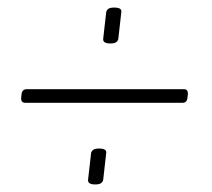

<svg xmlns="http://www.w3.org/2000/svg" viewBox="-20 -486 560 508"><path d="M272 -371Q252 -371 253 -383L261 -454Q262 -459 266.5 -462.5Q271 -466 282 -466Q303 -466 301 -454L293 -383Q292 -378 287.5 -374.5Q283 -371 272 -371ZM47 -214Q35 -214 36 -228L37 -236Q38 -250 51 -250H467Q478 -250 477 -236L476 -228Q475 -214 463 -214ZM232 2Q212 2 213 -10L221 -81Q222 -86 226.5 -89.5Q231 -93 242 -93Q263 -93 261 -81L253 -10Q252 -5 247.5 -1.5Q243 2 232 2Z"/></svg>

Font: Asap Condensed Condensed Thin
Style: Italic
Weight: 100
Width: 3
Italic angle: -6°
Designer: Pablo Cosgaya
Foundry: Omnibus-Type
Version: Version 3.001; ttfautohint (v1.8.4.7-5d5b)